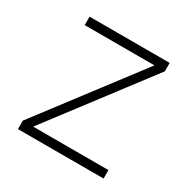

<svg xmlns="http://www.w3.org/2000/svg" viewBox="-117 -584 676 689"><g transform="rotate(30 220.5 -239.0)"><path d="M43 0V-35L353 -443H64V-478H396V-443L86 -35H398V0Z"/></g></svg>

Font: Zen Kaku Gothic Antique Light
Style: Regular
Weight: 300
Designer: Yoshimichi Ohira
Foundry: Positype
Version: Version 1.001